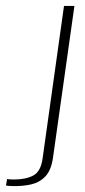

<svg xmlns="http://www.w3.org/2000/svg" viewBox="-131 -515 285 645"><path d="M-89 110Q-94 110 -101 109.5Q-108 109 -111 108L-107 86Q-106 87 -98.5 87.5Q-91 88 -84 88Q-44 88 -19 74.5Q6 61 12 18L84 -495H119L47 15Q41 57 21.5 77.5Q2 98 -26.5 104.5Q-55 111 -89 110Z"/></svg>

Font: Alumni Sans Thin ExtraLight
Style: Italic
Weight: 250
Italic angle: -8°
Version: Version 1.016